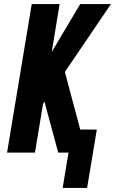

<svg xmlns="http://www.w3.org/2000/svg" viewBox="-20 -755 569 950"><path d="M290 175 319 0H268L200 -252L193 -241L153 0H15L137 -735H275L236 -498L377 -735H529L301 -399L377 -114H459L411 175Z"/></svg>

Font: Iosevka SS04 Heavy
Style: Italic
Weight: 900
Italic angle: -9°
Monospace: yes
Designer: Belleve Invis
Foundry: Belleve Invis
Version: Version 19.0.0; ttfautohint (v1.8.4)